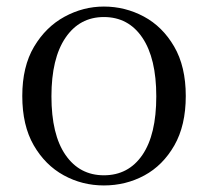

<svg xmlns="http://www.w3.org/2000/svg" viewBox="-20 -551 636 586"><path d="M297 15Q231 15 174.5 -16Q118 -47 83 -107.5Q48 -168 48 -258Q48 -348 84 -408.5Q120 -469 177 -500Q234 -531 297 -531Q362 -531 419 -500.5Q476 -470 511.5 -409Q547 -348 547 -258Q547 -168 512 -107Q477 -46 420.5 -15.5Q364 15 297 15ZM297 -16Q372 -16 414.5 -78Q457 -140 457 -257Q457 -373 414.5 -436Q372 -499 297 -499Q223 -499 180 -436Q137 -373 137 -257Q137 -140 180 -78Q223 -16 297 -16Z"/></svg>

Font: Noto Serif TC ExtraLight
Style: Regular
Weight: 400
Version: Version 2.002-H1;hotconv 1.1.0;makeotfexe 2.6.0